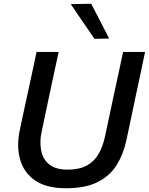

<svg xmlns="http://www.w3.org/2000/svg" viewBox="-20 -989 792 1021"><path d="M331 12Q225.5 12 165.5 -30.2Q105.5 -72.5 86.5 -142.5Q76.5 -179 76.5 -219Q76.5 -256 85 -296Q91 -325 101.2 -372.8Q111.5 -420.5 123 -473.5Q138 -541.5 150 -597.8Q162 -654 174.5 -713H292Q279 -654 267 -597.8Q255 -541.5 240.5 -473.5L202.5 -294Q195 -260 195 -230Q195 -208 199 -188.5Q208 -141.5 242.2 -114.2Q276.5 -87 339.5 -87Q402.5 -87 442.2 -109Q482 -131 504.5 -170.8Q527 -210.5 538.5 -263.5L583 -473Q597.5 -541 610 -597.5Q622 -654 634.5 -713H751.5Q739 -654.5 727.5 -598Q715.5 -541.5 700.5 -473Q691 -428.5 682 -384Q672.5 -339 664.5 -302Q656.5 -265 652 -243Q636.5 -170 601 -112.5Q565.5 -55 500.5 -21.5Q435.5 12 331 12ZM482.5 -782.5Q451.5 -827.5 420 -873.5Q388.5 -919.5 356.5 -967L465 -969Q489 -922.5 513 -876.5Q536.5 -830 560.5 -784Z"/></svg>

Font: Heraclito Medium
Style: Italic
Weight: 500
Italic angle: -12°
Designer: Kostas Bartsokas (font) & Cristiano Sobral (main changes)
Foundry: Kostas Bartsokas (font) & Cristiano Sobral (main changes)
Version: Version 1.00;July 8, 2020;FontCreator 13.0.0.2655 64-bit